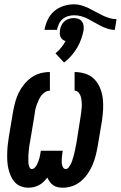

<svg xmlns="http://www.w3.org/2000/svg" viewBox="-20 -865 562 893"><path d="M273 8Q260 8 248.5 5.5Q237 3 227.5 -3.5Q218 -10 211.5 -19.5Q205 -29 200 -39Q192 -29 182.5 -19.5Q173 -10 161.5 -4Q150 2 137.5 5Q125 8 112 8Q94 8 77 1.5Q60 -5 48.5 -18Q37 -31 30 -47Q23 -63 19 -80.5Q15 -98 14 -116Q13 -134 13.5 -153Q14 -172 16 -190.5Q18 -209 21 -228L41 -347Q45 -369 51 -391Q57 -413 67 -433.5Q77 -454 92 -472.5Q107 -491 126 -504.5Q145 -518 167 -524Q189 -530 212 -530V-443Q200 -443 189.5 -436.5Q179 -430 172 -420.5Q165 -411 160 -400Q155 -389 151 -378Q147 -367 144.5 -356Q142 -345 141 -333L121 -213Q120 -206 118.5 -199Q117 -192 116 -184.5Q115 -177 114.5 -170Q114 -163 113 -155.5Q112 -148 112 -141Q112 -134 112 -127Q112 -120 112 -112.5Q112 -105 113.5 -98.5Q115 -92 118 -85.5Q121 -79 128 -79Q136 -79 142 -85.5Q148 -92 151.5 -99Q155 -106 158 -113.5Q161 -121 163 -128.5Q165 -136 166.5 -143.5Q168 -151 169 -159L170 -164H272L271 -159Q270 -151 269 -143.5Q268 -136 267.5 -128.5Q267 -121 267 -113.5Q267 -106 268.5 -99Q270 -92 274 -85.5Q278 -79 286 -79Q294 -79 299.5 -86.5Q305 -94 309 -101.5Q313 -109 315.5 -117Q318 -125 320.5 -133Q323 -141 325 -149Q327 -157 328.5 -165Q330 -173 331.5 -181Q333 -189 335 -197L354 -317Q356 -329 357.5 -341Q359 -353 360 -365.5Q361 -378 360 -390Q359 -402 356.5 -413Q354 -424 346.5 -433.5Q339 -443 327 -443V-530Q353 -530 377.5 -522Q402 -514 419 -496.5Q436 -479 445.5 -455.5Q455 -432 458 -407Q461 -382 459.5 -355.5Q458 -329 454 -302L434 -183Q430 -161 424.5 -139.5Q419 -118 410 -97Q401 -76 387.5 -56.5Q374 -37 356 -22Q338 -7 316.5 0.5Q295 8 273 8ZM187 -726Q191 -750 202 -773.5Q213 -797 232.5 -813.5Q252 -830 276.5 -837.5Q301 -845 325 -845Q343 -845 360.5 -839.5Q378 -834 393.5 -826.5Q409 -819 424 -810.5Q439 -802 454.5 -794.5Q470 -787 487 -781.5Q504 -776 522 -776L514 -726Q497 -726 480.5 -731.5Q464 -737 449 -744.5Q434 -752 419.5 -760.5Q405 -769 390.5 -776.5Q376 -784 359.5 -789Q343 -794 325 -794Q311 -794 297 -790Q283 -786 271.5 -776.5Q260 -767 254 -753.5Q248 -740 245 -726ZM278 -574 238 -617Q253 -629 264.5 -643.5Q276 -658 285 -674Q277 -676 271 -681Q265 -686 261.5 -693.5Q258 -701 258 -709Q258 -717 259 -726Q261 -737 266 -747.5Q271 -758 280 -766Q289 -774 300.5 -777.5Q312 -781 323 -781Q334 -781 344 -777.5Q354 -774 360.5 -766Q367 -758 368.5 -747.5Q370 -737 369 -726Q365 -704 357.5 -683Q350 -662 338.5 -642.5Q327 -623 311.5 -605.5Q296 -588 278 -574Z"/></svg>

Font: Iosevka Slab
Style: Bold Italic
Weight: 700
Italic angle: -9°
Monospace: yes
Designer: Belleve Invis
Foundry: Belleve Invis
Version: Version 11.1.0; ttfautohint (v1.8.3)